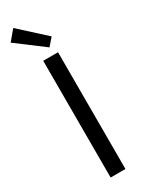

<svg xmlns="http://www.w3.org/2000/svg" viewBox="-257 -1007 800 1044"><g transform="rotate(-30 142.5 -484.5)"><path d="M96 0V-733H189V0ZM162 -779 -8 -907 44 -969 202 -825Z"/></g></svg>

Font: Source Han Sans Regular
Style: Regular
Weight: 400
Designer: Ryoko NISHIZUKA  (kana & ideographs); Paul D. Hunt (Latin, Greek & Cyrillic); Wenlong ZHANG  (bopomofo); Sandoll Communi
Foundry: Adobe Systems Incorporated
Version: Version 1.00 January 18, 2024, initial release